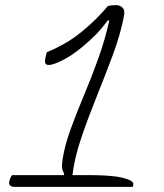

<svg xmlns="http://www.w3.org/2000/svg" viewBox="-20 -730 640 750"><path d="M27 -46H229L231 -52Q224 -62 222.5 -74.5Q221 -87 225 -111Q233 -162 256 -225.5Q279 -289 308.5 -359Q338 -429 364.5 -503Q391 -577 407 -650H401Q377 -618 354.5 -595Q332 -572 302 -547Q261 -513 224 -494.5Q187 -476 170 -476Q159 -476 156.5 -485Q154 -494 161 -519L163 -526Q197 -540 230 -558.5Q263 -577 298 -605Q333 -634 356.5 -657.5Q380 -681 401 -706Q414 -710 432 -710Q449 -710 459 -699.5Q469 -689 464 -667Q451 -597 421.5 -517.5Q392 -438 358.5 -355Q325 -272 298 -193Q271 -114 263 -46H325Q418 -46 459.5 -35.5Q501 -25 501 -11Q501 -8 500 -5Q499 -2 498 0H39Q28 0 23.5 -2.5Q19 -5 17 -9Q14 -15 18 -28Q21 -38 27 -46Z"/></svg>

Font: Recursive Sn Csl St Lt
Style: Italic
Weight: 300
Italic angle: -15°
Version: Version 1.079;hotconv 1.0.112;makeotfexe 2.5.65598; ttfautoh